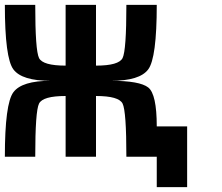

<svg xmlns="http://www.w3.org/2000/svg" viewBox="-20 -645 915 790"><path d="M375 -625V-375Q468.8 -375 484.4 -406.2Q500 -437.5 500 -625H625Q625 -406.2 589.8 -359.4Q554.7 -312.5 437.5 -312.5Q554.7 -312.5 589.8 -285.2Q625 -257.8 625 -125H750V125H625V0H500Q500 -187.5 484.4 -218.8Q468.8 -250 375 -250V0H250V-250Q156.2 -250 140.6 -218.8Q125 -187.5 125 0H0Q0 -218.8 35.2 -265.6Q70.3 -312.5 187.5 -312.5Q70.3 -312.5 35.2 -359.4Q0 -406.2 0 -625H125Q125 -437.5 140.6 -406.2Q156.2 -375 250 -375V-625Z"/></svg>

Font: CraftyPE
Style: Regular
Weight: 400
Designer: Erek Butcher
Foundry: Haunted Coop
Version: Version 0.018;April 4, 2024;FontCreator 15.0.0.2962 64-bit